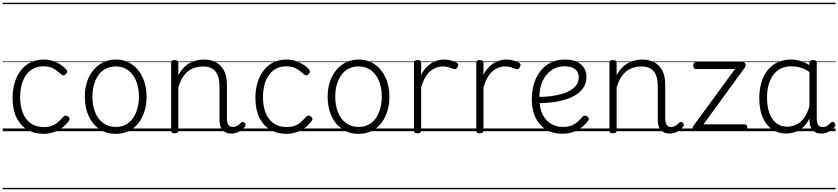

<svg xmlns="http://www.w3.org/2000/svg" viewBox="-20 -950 6069 1390"><path d="M297 19Q228 19 177.5 -11.5Q127 -42 99 -100Q71 -158 71 -241Q71 -302 86.5 -352.5Q102 -403 131 -440.5Q160 -478 202 -498.5Q244 -519 297 -519Q343 -519 387.5 -499Q432 -479 461 -445Q467 -437 466 -429.5Q465 -422 456 -413Q447 -404 439.5 -404Q432 -404 425 -410Q396 -437 367 -453.5Q338 -470 293 -470Q256 -470 225 -455Q194 -440 171.5 -410.5Q149 -381 137.5 -339.5Q126 -298 126 -245Q126 -182 145 -133.5Q164 -85 202 -57.5Q240 -30 297 -30Q328 -30 352 -38Q376 -46 397 -63.5Q418 -81 441 -107Q448 -114 456 -113.5Q464 -113 472 -107Q480 -101 483 -93.5Q486 -86 481 -79Q458 -45 427 -23Q396 -1 362 9Q328 19 297 19ZM0 410H523V420H0ZM0 -20H523V0H0ZM0 -505H523V-500H0ZM0 -930H523V-920H0Z M818 19Q750 19 699.5 -15.5Q649 -50 621.5 -110.5Q594 -171 594 -250Q594 -310 610.5 -359Q627 -408 657.5 -444Q688 -480 728.5 -499.5Q769 -519 818 -519Q884 -519 934 -485Q984 -451 1012.5 -390Q1041 -329 1041 -250Q1041 -202 1030.5 -161Q1020 -120 1001 -87Q982 -54 955 -30Q928 -6 893.5 6.5Q859 19 818 19ZM818 -31Q857 -31 888 -46.5Q919 -62 940.5 -91.5Q962 -121 974 -161.5Q986 -202 986 -250Q986 -315 965.5 -364.5Q945 -414 907.5 -441.5Q870 -469 818 -469Q779 -469 747.5 -453.5Q716 -438 694.5 -409Q673 -380 661 -339.5Q649 -299 649 -250Q649 -185 669.5 -135.5Q690 -86 728 -58.5Q766 -31 818 -31ZM523 410H1112V420H523ZM523 -20H1112V0H523ZM523 -505H1112V-500H523ZM523 -930H1112V-920H523Z M1654 17Q1634 17 1618 10.5Q1602 4 1591 -8Q1580 -20 1574.5 -38.5Q1569 -57 1569 -82V-326Q1569 -371 1557 -403Q1545 -435 1518.5 -452Q1492 -469 1449 -469Q1421 -469 1394 -461Q1367 -453 1343.5 -435.5Q1320 -418 1301.5 -388Q1283 -358 1271 -314V-4Q1271 6 1264.5 10.5Q1258 15 1244 15Q1231 15 1225 10.5Q1219 6 1219 -4V-496Q1219 -506 1225 -510.5Q1231 -515 1244 -515Q1258 -515 1264.5 -510.5Q1271 -506 1271 -496V-405Q1288 -437 1309 -459Q1330 -481 1354.5 -494Q1379 -507 1404.5 -513Q1430 -519 1456 -519Q1504 -519 1541.5 -500Q1579 -481 1601 -440.5Q1623 -400 1623 -334V-94Q1623 -74 1627 -60Q1631 -46 1640.5 -38.5Q1650 -31 1665 -31Q1675 -31 1685 -34Q1695 -37 1705 -44.5Q1715 -52 1725 -62Q1731 -68 1737.5 -67.5Q1744 -67 1751 -60Q1757 -54 1758 -47.5Q1759 -41 1754 -34Q1743 -19 1726.5 -7Q1710 5 1692 11Q1674 17 1654 17ZM1112 410H1758V420H1112ZM1112 -20H1758V0H1112ZM1112 -505H1758V-500H1112ZM1112 -930H1758V-920H1112Z M2055 19Q1986 19 1935.5 -11.5Q1885 -42 1857 -100Q1829 -158 1829 -241Q1829 -302 1844.5 -352.5Q1860 -403 1889 -440.5Q1918 -478 1960 -498.5Q2002 -519 2055 -519Q2101 -519 2145.5 -499Q2190 -479 2219 -445Q2225 -437 2224 -429.5Q2223 -422 2214 -413Q2205 -404 2197.5 -404Q2190 -404 2183 -410Q2154 -437 2125 -453.5Q2096 -470 2051 -470Q2014 -470 1983 -455Q1952 -440 1929.5 -410.5Q1907 -381 1895.5 -339.5Q1884 -298 1884 -245Q1884 -182 1903 -133.5Q1922 -85 1960 -57.5Q1998 -30 2055 -30Q2086 -30 2110 -38Q2134 -46 2155 -63.5Q2176 -81 2199 -107Q2206 -114 2214 -113.5Q2222 -113 2230 -107Q2238 -101 2241 -93.5Q2244 -86 2239 -79Q2216 -45 2185 -23Q2154 -1 2120 9Q2086 19 2055 19ZM1758 410H2281V420H1758ZM1758 -20H2281V0H1758ZM1758 -505H2281V-500H1758ZM1758 -930H2281V-920H1758Z M2576 19Q2508 19 2457.5 -15.5Q2407 -50 2379.5 -110.5Q2352 -171 2352 -250Q2352 -310 2368.5 -359Q2385 -408 2415.5 -444Q2446 -480 2486.5 -499.5Q2527 -519 2576 -519Q2642 -519 2692 -485Q2742 -451 2770.5 -390Q2799 -329 2799 -250Q2799 -202 2788.5 -161Q2778 -120 2759 -87Q2740 -54 2713 -30Q2686 -6 2651.5 6.5Q2617 19 2576 19ZM2576 -31Q2615 -31 2646 -46.5Q2677 -62 2698.5 -91.5Q2720 -121 2732 -161.5Q2744 -202 2744 -250Q2744 -315 2723.5 -364.5Q2703 -414 2665.5 -441.5Q2628 -469 2576 -469Q2537 -469 2505.5 -453.5Q2474 -438 2452.5 -409Q2431 -380 2419 -339.5Q2407 -299 2407 -250Q2407 -185 2427.5 -135.5Q2448 -86 2486 -58.5Q2524 -31 2576 -31ZM2281 410H2870V420H2281ZM2281 -20H2870V0H2281ZM2281 -505H2870V-500H2281ZM2281 -930H2870V-920H2281Z M3002 15Q2989 15 2983 10.5Q2977 6 2977 -4V-496Q2977 -506 2983 -510.5Q2989 -515 3002 -515Q3016 -515 3022.5 -510.5Q3029 -506 3029 -496V-407Q3044 -438 3063.5 -459Q3083 -480 3105 -493.5Q3127 -507 3150 -513Q3173 -519 3194 -519Q3222 -519 3248 -511.5Q3274 -504 3288 -495Q3296 -490 3297.5 -483Q3299 -476 3292 -463Q3287 -453 3280 -450.5Q3273 -448 3264 -451Q3251 -456 3230.5 -462.5Q3210 -469 3186 -469Q3161 -469 3137.5 -460Q3114 -451 3093 -432.5Q3072 -414 3056 -385Q3040 -356 3029 -316V-4Q3029 6 3022.5 10.5Q3016 15 3002 15ZM2870 410H3321V420H2870ZM2870 -20H3321V0H2870ZM2870 -505H3321V-500H2870ZM2870 -930H3321V-920H2870Z M3453 15Q3440 15 3434 10.5Q3428 6 3428 -4V-496Q3428 -506 3434 -510.5Q3440 -515 3453 -515Q3467 -515 3473.5 -510.5Q3480 -506 3480 -496V-407Q3495 -438 3514.5 -459Q3534 -480 3556 -493.5Q3578 -507 3601 -513Q3624 -519 3645 -519Q3673 -519 3699 -511.5Q3725 -504 3739 -495Q3747 -490 3748.5 -483Q3750 -476 3743 -463Q3738 -453 3731 -450.5Q3724 -448 3715 -451Q3702 -456 3681.5 -462.5Q3661 -469 3637 -469Q3612 -469 3588.5 -460Q3565 -451 3544 -432.5Q3523 -414 3507 -385Q3491 -356 3480 -316V-4Q3480 6 3473.5 10.5Q3467 15 3453 15ZM3321 410H3772V420H3321ZM3321 -20H3772V0H3321ZM3321 -505H3772V-500H3321ZM3321 -930H3772V-920H3321Z M4052 18Q3978 18 3928.5 -15Q3879 -48 3854.5 -104Q3830 -160 3830 -229Q3830 -294 3847 -347.5Q3864 -401 3895.5 -439.5Q3927 -478 3971 -498.5Q4015 -519 4070 -519Q4124 -519 4158 -502Q4192 -485 4209 -456.5Q4226 -428 4226 -393Q4226 -355 4209 -324.5Q4192 -294 4161 -271.5Q4130 -249 4087 -234Q4044 -219 3991 -211Q3938 -203 3879 -203V-249Q3924 -248 3966.5 -253.5Q4009 -259 4046 -269.5Q4083 -280 4111 -297Q4139 -314 4154.5 -337Q4170 -360 4170 -390Q4170 -430 4142.5 -450Q4115 -470 4066 -470Q4031 -470 3998.5 -456Q3966 -442 3940.5 -413.5Q3915 -385 3900 -342Q3885 -299 3885 -240Q3885 -168 3908 -122Q3931 -76 3969.5 -53.5Q4008 -31 4055 -31Q4094 -31 4119.5 -42Q4145 -53 4163.5 -70Q4182 -87 4198 -106Q4207 -114 4214.5 -113.5Q4222 -113 4231 -107Q4239 -101 4242 -93Q4245 -85 4238 -77Q4222 -53 4195.5 -31Q4169 -9 4133 4.5Q4097 18 4052 18ZM3759 410H4285V420H3759ZM3759 -20H4285V0H3759ZM3759 -505H4285V-500H3759ZM3759 -930H4285V-920H3759Z M4827 17Q4807 17 4791 10.5Q4775 4 4764 -8Q4753 -20 4747.5 -38.5Q4742 -57 4742 -82V-326Q4742 -371 4730 -403Q4718 -435 4691.5 -452Q4665 -469 4622 -469Q4594 -469 4567 -461Q4540 -453 4516.5 -435.5Q4493 -418 4474.5 -388Q4456 -358 4444 -314V-4Q4444 6 4437.5 10.5Q4431 15 4417 15Q4404 15 4398 10.5Q4392 6 4392 -4V-496Q4392 -506 4398 -510.5Q4404 -515 4417 -515Q4431 -515 4437.5 -510.5Q4444 -506 4444 -496V-405Q4461 -437 4482 -459Q4503 -481 4527.5 -494Q4552 -507 4577.5 -513Q4603 -519 4629 -519Q4677 -519 4714.5 -500Q4752 -481 4774 -440.5Q4796 -400 4796 -334V-94Q4796 -74 4800 -60Q4804 -46 4813.5 -38.5Q4823 -31 4838 -31Q4848 -31 4858 -34Q4868 -37 4878 -44.5Q4888 -52 4898 -62Q4904 -68 4910.5 -67.5Q4917 -67 4924 -60Q4930 -54 4931 -47.5Q4932 -41 4927 -34Q4916 -19 4899.5 -7Q4883 5 4865 11Q4847 17 4827 17ZM4285 410H4931V420H4285ZM4285 -20H4931V0H4285ZM4285 -505H4931V-500H4285ZM4285 -930H4931V-920H4285Z M5017 0Q4999 0 4995.5 -13.5Q4992 -27 4998 -36L5301 -450H5019Q5009 -450 5004 -455.5Q4999 -461 4999 -475Q4999 -488 5004 -494Q5009 -500 5019 -500H5358Q5368 -500 5373 -494Q5378 -488 5378.5 -479.5Q5379 -471 5373 -462L5073 -50H5370Q5380 -50 5385 -44Q5390 -38 5390 -23Q5390 -11 5385 -5.5Q5380 0 5370 0ZM4931 410H5426V420H4931ZM4931 -20H5426V0H4931ZM4931 -505H5426V-500H4931ZM4931 -930H5426V-920H4931Z M5671 17Q5616 17 5572 -12Q5528 -41 5502.5 -98Q5477 -155 5477 -238Q5477 -288 5486.5 -331Q5496 -374 5515 -408.5Q5534 -443 5562 -467.5Q5590 -492 5626.5 -505.5Q5663 -519 5707 -519Q5741 -519 5774 -509Q5807 -499 5840 -479V-495Q5840 -506 5846.5 -510.5Q5853 -515 5867 -515Q5881 -515 5887 -510.5Q5893 -506 5893 -496V-91Q5893 -70 5897.5 -56.5Q5902 -43 5912 -36.5Q5922 -30 5937 -30Q5947 -30 5956.5 -33.5Q5966 -37 5975.5 -44.5Q5985 -52 5996 -63Q6001 -69 6007.5 -68.5Q6014 -68 6020 -61Q6027 -55 6028 -48Q6029 -41 6025 -34Q6014 -19 5998 -7.5Q5982 4 5964 10.5Q5946 17 5928 17Q5907 17 5891.5 11.5Q5876 6 5864.5 -5.5Q5853 -17 5847.5 -33.5Q5842 -50 5841 -72Q5841 -76 5840.5 -81.5Q5840 -87 5840 -92Q5817 -47 5788 -23.5Q5759 0 5728.5 8.5Q5698 17 5671 17ZM5533 -242Q5533 -180 5549.5 -133Q5566 -86 5598.5 -59.5Q5631 -33 5680 -33Q5712 -33 5742.5 -46.5Q5773 -60 5798.5 -92.5Q5824 -125 5840 -181V-429Q5805 -453 5773 -461.5Q5741 -470 5708 -470Q5676 -470 5649 -460.5Q5622 -451 5600.5 -432Q5579 -413 5564 -385.5Q5549 -358 5541 -322Q5533 -286 5533 -242ZM5406 410H6029V420H5406ZM5406 -20H6029V0H5406ZM5406 -505H6029V-500H5406ZM5406 -930H6029V-920H5406Z"/></svg>

Font: Playwrite DE Grund Guides
Style: Regular
Weight: 400
Designer: Veronika Burian, José Scaglione
Foundry: TypeTogether
Version: Version 1.003